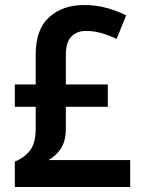

<svg xmlns="http://www.w3.org/2000/svg" viewBox="-20 -744 567 764"><path d="M314 -724Q362 -724 404 -712.5Q446 -701 482 -683L444 -589Q413 -604 382.5 -612.5Q352 -621 322 -621Q286 -621 264 -598.5Q242 -576 242 -525V-408H409V-319H242V-233Q242 -182 222 -152.5Q202 -123 173 -107H498V0H39V-101Q78 -117 100 -146Q122 -175 122 -232V-319H39V-408H122V-526Q122 -628 176 -676Q230 -724 314 -724Z"/></svg>

Font: Noto Sans Malayalam SemiCondensed SemiBold
Style: Regular
Weight: 600
Width: 4
Designer: Jelle Bosma - Monotype Design Team
Foundry: Monotype Imaging Inc.
Version: Version 2.104; ttfautohint (v1.8.4.7-5d5b)